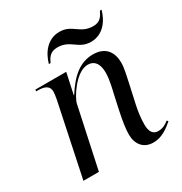

<svg xmlns="http://www.w3.org/2000/svg" viewBox="-173 -862 947 999"><g transform="rotate(-30 300.5 -362.0)"><path d="M443 -606C514 -606 556 -663 573 -724H563C550 -697 536 -671 494 -671C414 -671 401 -734 325 -734C253 -734 211 -677 194 -616H204C217 -643 231 -669 275 -669C354 -669 366 -606 443 -606ZM462 10C514 10 552 -20 584 -47L578 -55C556 -37 535 -29 514 -29C481 -29 467 -53 467 -95C467 -129 472 -169 480 -206L506 -324C513 -358 524 -401 524 -434C524 -493 496 -545 417 -545C340 -545 283 -498 227 -410H225L252 -536H67L65 -526H73C111 -526 143 -519 143 -479C143 -473 141 -453 137 -434L46 0H139L217 -364C223 -396 295 -512 366 -512C420 -512 428 -462 428 -429C428 -387 413 -330 407 -303L390 -225C377 -164 371 -122 371 -90C371 -32 403 10 462 10Z"/></g></svg>

Font: Noto Serif Display
Style: Italic
Weight: 400
Italic angle: -12°
Designer: Monotype Design Team
Foundry: Monotype Imaging Inc.
Version: Version 2.009